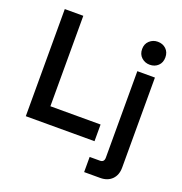

<svg xmlns="http://www.w3.org/2000/svg" viewBox="-156 -843 1119 1179"><g transform="rotate(20 403.0 -253.5)"><path d="M69 0V-700H190V-109H518V0ZM523 200V101H590Q618 101 618 71V-494H733V94Q733 143 704.5 171.5Q676 200 628 200ZM675 -557Q644 -557 621.5 -577.5Q599 -598 599 -632Q599 -666 621.5 -686.5Q644 -707 675 -707Q708 -707 729.5 -686.5Q751 -666 751 -632Q751 -598 729.5 -577.5Q708 -557 675 -557Z"/></g></svg>

Font: Space Grotesk Light SemiBold
Style: Regular
Weight: 600
Version: Version 2.000